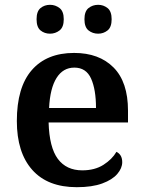

<svg xmlns="http://www.w3.org/2000/svg" viewBox="-20 -768 597 798"><path d="M299 10Q178 10 114 -62Q50 -134 50 -265Q50 -405 112 -476.5Q174 -548 288 -548Q392 -548 452 -487.5Q512 -427 512 -308V-259H182Q185 -155 220.5 -107.5Q256 -60 322 -60Q374 -60 410 -83Q446 -106 464 -137Q488 -125 488 -94Q488 -69 467.5 -45Q447 -21 405 -5.5Q363 10 299 10ZM379 -319Q379 -396 358.5 -441.5Q338 -487 289 -487Q242 -487 215 -444Q188 -401 184 -319ZM388 -628Q365 -628 348 -641.5Q331 -655 331 -688Q331 -721 348 -734.5Q365 -748 388 -748Q410 -748 427 -734.5Q444 -721 444 -688Q444 -655 427 -641.5Q410 -628 388 -628ZM188 -628Q165 -628 148.5 -641.5Q132 -655 132 -688Q132 -721 148.5 -734.5Q165 -748 188 -748Q210 -748 227.5 -734.5Q245 -721 245 -688Q245 -655 227.5 -641.5Q210 -628 188 -628Z"/></svg>

Font: Noto Serif NP Hmong SemiBold
Style: Regular
Weight: 600
Designer: Dalton Maag Ltd
Foundry: Dalton Maag Ltd
Version: Version 1.001; ttfautohint (v1.8.4.7-5d5b)